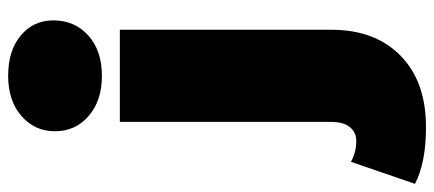

<svg xmlns="http://www.w3.org/2000/svg" viewBox="-416 -544 1065 471"><g transform="rotate(-90 116.5 -308.5)"><path d="M-99 177 -45 20Q-21 33 6 33Q27 33 40 17.5Q53 2 53 -30V-547H279V-28Q279 79 215.5 141.5Q152 204 40 204Q-47 204 -99 177ZM30 -706Q30 -756 67.5 -788.5Q105 -821 166 -821Q228 -821 265 -790Q302 -759 302 -710Q302 -658 265 -624.5Q228 -591 166 -591Q105 -591 67.5 -623.5Q30 -656 30 -706Z"/></g></svg>

Font: CMG Sans Black
Style: Regular
Weight: 900
Designer: Julieta Ulanovsky
Foundry: Julieta Ulanovsky
Version: Version 7.200